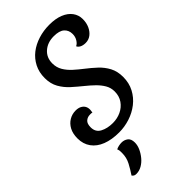

<svg xmlns="http://www.w3.org/2000/svg" viewBox="-285 -750 1073 1073"><g transform="rotate(-45 252.0 -213.0)"><path d="M200 22Q142 22 99.5 5.5Q57 -11 34 -43Q11 -75 11 -119Q11 -157 25 -183Q39 -209 62.5 -223Q86 -237 114 -237Q134 -237 147.5 -230Q161 -223 168 -211.5Q175 -200 175 -184Q175 -179 174 -173Q173 -167 172 -162Q168 -164 163 -164Q158 -164 154 -164Q135 -164 121 -152Q107 -140 107 -111Q107 -73 138 -56.5Q169 -40 212 -40Q247 -40 277 -54Q307 -68 325.5 -94.5Q344 -121 344 -158Q344 -187 330 -211Q316 -235 294 -256.5Q272 -278 247 -298Q216 -323 187 -349Q158 -375 139 -408.5Q120 -442 120 -487Q120 -533 138.5 -569Q157 -605 188.5 -629.5Q220 -654 261.5 -667Q303 -680 349 -680Q398 -680 432.5 -666Q467 -652 485.5 -627Q504 -602 504 -570Q504 -540 493 -516Q482 -492 463.5 -478Q445 -464 421 -464Q401 -464 387.5 -471Q374 -478 370 -489Q383 -494 394 -511.5Q405 -529 405 -551Q405 -581 385 -599Q365 -617 321 -617Q272 -617 240 -589Q208 -561 208 -515Q208 -483 223.5 -457Q239 -431 263.5 -409Q288 -387 314 -367Q344 -344 372 -318Q400 -292 417.5 -259Q435 -226 435 -182Q435 -134 415 -96Q395 -58 361 -31.5Q327 -5 285 8.5Q243 22 200 22ZM104 254Q95 254 89 251Q83 248 78 241Q97 213 113.5 182Q130 151 130 114Q130 104 129.5 97.5Q129 91 125 81Q135 76 146.5 73.5Q158 71 169 71Q190 71 206 83Q222 95 222 124Q222 145 212 167.5Q202 190 185.5 210Q169 230 148 242Q127 254 104 254Z"/></g></svg>

Font: Sansita Swashed Light
Style: Regular
Weight: 300
Designer: Pablo Cosgaya
Foundry: Omnibus-Type
Version: Version 1.003